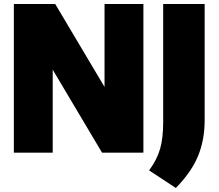

<svg xmlns="http://www.w3.org/2000/svg" viewBox="-20 -760 1088 956"><path d="M500.5 -740H694V0H488L242.5 -413V0H49V-740H255L500.5 -327ZM722.5 88.5Q762.5 33.5 777.5 -20Q792.5 -73.5 792.5 -152.5V-740H999V-160.5Q999 -63.5 966.2 16.5Q933.5 96.5 855.5 176Z"/></svg>

Font: Encode Sans Semi Condensed Black
Style: Regular
Weight: 900
Width: 4
Designer: Multiple Designers
Foundry: Impallari Type
Version: Version 2.000